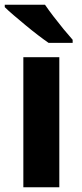

<svg xmlns="http://www.w3.org/2000/svg" viewBox="-24 -786 343 806"><path d="M225 0H74V-546H225ZM165 -766Q180 -744 201 -716.5Q222 -689 243 -663.5Q264 -638 281 -619V-606H180Q161 -619 135.5 -638.5Q110 -658 83.5 -680Q57 -702 33.5 -722Q10 -742 -4 -756V-766Z"/></svg>

Font: Noto Sans Thai Looped
Style: Bold
Weight: 700
Designer: Sasikarn Vongin, Ben Mitchell
Foundry: The Fontpad Ltd
Version: Version 1.001; ttfautohint (v1.8.4.7-5d5b)